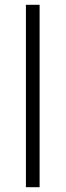

<svg xmlns="http://www.w3.org/2000/svg" viewBox="-20 -780 273 800"><path d="M145 0H88V-760H145Z"/></svg>

Font: RS Noto Sans Light
Style: Regular
Weight: 300
Designer: Monotype Design Team
Foundry: Monotype Imaging Inc.
Version: Version 3.10